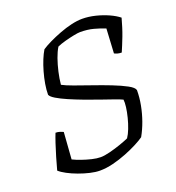

<svg xmlns="http://www.w3.org/2000/svg" viewBox="-131 -824 850 929"><g transform="rotate(-20 294.0 -360.0)"><path d="M226 0Q204 0 176 -6.5Q148 -13 119.5 -23.5Q91 -34 67.5 -46.5Q44 -59 31 -71Q39 -101 49 -135Q59 -169 69 -199Q79 -229 86 -246Q98 -246 108.5 -242.5Q119 -239 125 -236L115 -98Q133 -89 157.5 -80.5Q182 -72 207 -66Q232 -60 252 -60Q271 -60 300.5 -67.5Q330 -75 358.5 -85Q387 -95 402 -102Q413 -118 422.5 -142.5Q432 -167 439 -194.5Q446 -222 449 -246Q452 -270 450 -284Q438 -290 409.5 -300Q381 -310 344.5 -322.5Q308 -335 269.5 -349.5Q231 -364 197.5 -378.5Q164 -393 141.5 -406.5Q119 -420 115 -431Q115 -456 120 -485.5Q125 -515 133.5 -545Q142 -575 152.5 -600.5Q163 -626 174 -644Q192 -656 219 -669Q246 -682 277.5 -694Q309 -706 339.5 -713Q370 -720 395 -720Q428 -720 462.5 -711.5Q497 -703 527 -689.5Q557 -676 577 -660Q571 -638 564 -615.5Q557 -593 549 -572Q541 -551 533.5 -533Q526 -515 520 -501Q507 -501 497.5 -504Q488 -507 483 -510L490 -636Q462 -647 432 -655Q402 -663 364 -663Q353 -663 330.5 -658.5Q308 -654 284 -647.5Q260 -641 242 -633Q229 -612 218.5 -582Q208 -552 200.5 -519Q193 -486 190 -455Q208 -445 246.5 -431Q285 -417 331.5 -401Q378 -385 421.5 -368Q465 -351 494.5 -335Q524 -319 527 -305Q527 -267 519.5 -228Q512 -189 499 -152.5Q486 -116 468 -84Q453 -73 426 -59Q399 -45 365 -31.5Q331 -18 295 -9Q259 0 226 0Z"/></g></svg>

Font: Texturina 12pt Thin
Style: Italic
Weight: 250
Italic angle: -11°
Designer: Guillermo Torres Carreño
Foundry: Omnibus-Type
Version: Version 1.002